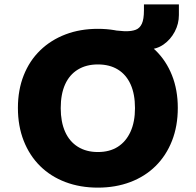

<svg xmlns="http://www.w3.org/2000/svg" viewBox="-20 -848 896 879"><path d="M428 11Q347 11 279.5 -14.5Q212 -40 163.5 -88Q115 -136 88.5 -203.5Q62 -271 62 -354Q62 -436 88.5 -503Q115 -570 164 -617.5Q213 -665 280 -690.5Q347 -716 428 -716Q509 -716 576 -690.5Q643 -665 692 -617.5Q741 -570 767.5 -503Q794 -436 794 -354Q794 -271 767.5 -203.5Q741 -136 692.5 -88Q644 -40 576.5 -14.5Q509 11 428 11ZM428 -152Q482 -152 519.5 -176Q557 -200 577.5 -245Q598 -290 598 -353Q598 -417 578 -461.5Q558 -506 520 -529.5Q482 -553 428 -553Q375 -553 336.5 -529.5Q298 -506 278 -461.5Q258 -417 258 -353Q258 -290 278 -245Q298 -200 336.5 -176Q375 -152 428 -152ZM539 -622 503 -709Q520 -708 533 -706.5Q546 -705 557 -705Q584 -705 602 -712Q620 -719 629.5 -739.5Q639 -760 639 -801V-828H799V-779Q799 -739 780 -703Q761 -667 729 -644.5Q697 -622 657 -622Z"/></svg>

Font: Nunito Sans 7pt Black
Style: Regular
Weight: 900
Designer: Vernon Adams
Foundry: Vernon Adams
Version: Version 3.101;gftools[0.9.27]